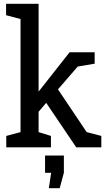

<svg xmlns="http://www.w3.org/2000/svg" viewBox="-20 -775 565 1010"><path d="M13 0H248V-60L183 -80V-187L223 -234L381 0H513V-60L436 -80L285 -305L389 -425L478 -440V-500H346L183 -293V-755H12V-695L88 -675V-80L13 -60ZM217 134H249L237 215H294L316 134V43H217Z"/></svg>

Font: Hermeneus One
Style: Regular
Weight: 400
Designer: Rodrigo Fuenzalida, Pablo Impallari
Foundry: Pablo Impallari, Rodrigo Fuenzalida
Version: Version 1.002